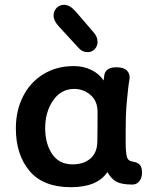

<svg xmlns="http://www.w3.org/2000/svg" viewBox="-20 -769 657 799"><path d="M571 -50Q571 -29 560 -15Q549 -1 531 -1Q488 -1 466 -12Q444 -23 427 -53Q385 10 275 10Q160 10 103 -57.5Q46 -125 46 -235Q46 -308 75.5 -367Q105 -426 160 -460Q215 -494 287 -494Q328 -494 361 -477.5Q394 -461 411 -434L414 -455Q415 -469 427 -479Q439 -489 465 -489Q495 -489 508.5 -475Q522 -461 519 -440Q513 -408 506 -327Q503 -287 503 -224V-177Q503 -135 508 -116.5Q513 -98 535 -96Q552 -93 561.5 -83.5Q571 -74 571 -50ZM386 -303Q386 -349 356.5 -374Q327 -399 289 -399Q234 -399 201 -351Q168 -303 168 -236Q168 -171 197 -128Q226 -85 282 -85Q328 -85 356 -109Q384 -133 385 -178Q386 -221 386 -303ZM303 -574 224 -660Q203 -683 203 -704Q203 -723 215.5 -736Q228 -749 247 -749Q271 -749 296 -720L369 -635Q386 -616 386 -595Q386 -577 374 -564.5Q362 -552 345 -552Q333 -552 323 -557Q313 -562 303 -574Z"/></svg>

Font: Mali SemiBold
Style: Regular
Weight: 600
Designer: Kitiyaporn Chalermlarp | Katatrad Aksorn Co.,Ltd.
Foundry: Cadson Demak Co.,Ltd.
Version: Version 1.000; ttfautohint (v1.6)